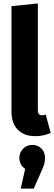

<svg xmlns="http://www.w3.org/2000/svg" viewBox="-20 -778 318 1121"><path d="M47 -127V-742L201 -758V-134Q201 -105 225 -105Q235 -105 247 -109L276 -2Q234 17 186 17Q120 17 83.5 -21Q47 -59 47 -127ZM243 144Q243 163 238 180.5Q233 198 219 228L177 323H101L127 208Q93 184 93 144Q93 113 114.5 90.5Q136 68 168 68Q201 68 222 89.5Q243 111 243 144Z"/></svg>

Font: Fira Sans Condensed
Style: Bold
Weight: 700
Width: 3
Designer: bBox Type GmbH & Carrois Corporate GbR & Edenspiekermann AG
Foundry: bBox Type GmbH & Carrois Corporate GbR & Edenspiekermann AG
Version: Version 4.301